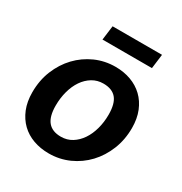

<svg xmlns="http://www.w3.org/2000/svg" viewBox="-156 -762 839 885"><g transform="rotate(30 263.5 -319.5)"><path d="M236.3 -87.4Q269 -87.4 294.9 -103.5Q320.8 -119.6 339.1 -146.7Q357.4 -173.8 367.2 -209.7Q377 -245.6 377 -285.2Q377 -344.2 354.2 -371.1Q331.5 -397.9 285.2 -397.9Q252.9 -397.9 226.8 -382.1Q200.7 -366.2 182.4 -339.4Q164.1 -312.5 154.3 -276.4Q144.5 -240.2 144.5 -200.2Q144.5 -142.1 167.5 -114.7Q190.4 -87.4 236.3 -87.4ZM226.6 7.3Q182.1 7.3 144.3 -6.3Q106.4 -20 79.1 -46.4Q51.8 -72.8 36.1 -111.3Q20.5 -149.9 20.5 -199.7Q20.5 -262.7 42.2 -316.2Q64 -369.6 101.3 -408.9Q138.7 -448.2 188.5 -470.5Q238.3 -492.7 294.9 -492.7Q339.4 -492.7 377 -479Q414.6 -465.3 442.1 -439Q469.7 -412.6 485.4 -374Q501 -335.4 501 -285.6Q501 -223.6 479.5 -170.2Q458 -116.7 420.7 -77.1Q383.3 -37.6 333.3 -15.1Q283.2 7.3 226.6 7.3ZM189 -647.5H452.1L442.4 -571.3H179.2Z"/></g></svg>

Font: Carlito
Style: Bold Italic
Weight: 700
Italic angle: -7°
Designer: Lukasz Dziedzic
Foundry: tyPoland Lukasz Dziedzic
Version: Version 1.104